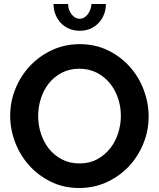

<svg xmlns="http://www.w3.org/2000/svg" viewBox="-20 -935 796 961"><path d="M376 6Q299 6 235.5 -25Q172 -56 126.5 -106.5Q81 -157 56 -222Q31 -287 31 -356Q31 -427 57.5 -491.5Q84 -556 130.5 -605.5Q177 -655 241 -684.5Q305 -714 379 -714Q457 -714 520.5 -683Q584 -652 629.5 -601Q675 -550 699.5 -485Q724 -420 724 -353Q724 -282 698 -217.5Q672 -153 626 -103.5Q580 -54 516 -24Q452 6 376 6ZM171 -354Q171 -309 185 -266Q199 -223 225.5 -190Q252 -157 290.5 -137Q329 -117 378 -117Q428 -117 466.5 -138Q505 -159 531.5 -192.5Q558 -226 571.5 -269Q585 -312 585 -356Q585 -401 570.5 -444Q556 -487 529 -519.5Q502 -552 463.5 -571.5Q425 -591 377 -591Q327 -591 288.5 -570.5Q250 -550 224 -517Q198 -484 184.5 -441.5Q171 -399 171 -354ZM379 -841Q401 -841 418 -862Q435 -883 438 -915H510Q510 -886 500 -861.5Q490 -837 472.5 -819Q455 -801 431.5 -791Q408 -781 379 -781Q350 -781 326.5 -791Q303 -801 285.5 -819Q268 -837 258 -861.5Q248 -886 248 -915H321Q321 -885 338.5 -863Q356 -841 379 -841Z"/></svg>

Font: Rising Sun
Style: Bold
Weight: 700
Designer: Matt McInerney, Pablo Impallari, Rodrigo Fuenzalida (Raleway font), Stephen Hutchings (Greek), Cristiano Sobral (main ch
Foundry: The Rising Sun Project Authors
Version: Version 4.327; ttfautohint (v1.8.4.7-5d5b-dirty)